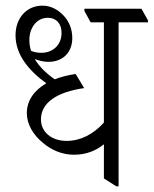

<svg xmlns="http://www.w3.org/2000/svg" viewBox="-20 -654 544 680"><path d="M242 -106C286 -106 321 -121 348 -143V-22L392 6H400V-575H504V-582L481 -623H279V-615L301 -575H348V-220C311 -179 266 -155 216 -155C162 -155 125 -187 125 -231C125 -290 181 -328 278 -342L248 -392C221 -388 196 -382 174 -373C144 -394 119 -418 103 -445C118 -439 134 -435 152 -435C201 -435 236 -467 236 -519C236 -549 226 -576 207 -597C186 -620 160 -634 130 -634C75 -634 35 -591 35 -529C35 -460 82 -404 144 -359C101 -334 75 -298 75 -253C75 -214 98 -176 131 -149C162 -122 201 -106 242 -106ZM84 -512C84 -558 112 -591 149 -591C180 -591 198 -570 198 -537C198 -495 167 -467 127 -467C113 -467 101 -469 90 -474C86 -486 84 -498 84 -512Z"/></svg>

Font: Noto Serif Devanagari Condensed Light
Style: Regular
Weight: 300
Width: 3
Designer: Universal Thirst, Indian Type Foundry and the Monotype Design Team
Foundry: Monotype Imaging Inc.
Version: Version 2.004